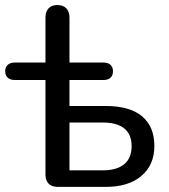

<svg xmlns="http://www.w3.org/2000/svg" viewBox="-22 -732 663 752"><path d="M156.1 -48.2V-418.6H36.4Q18.3 -418.6 8.3 -427.6Q-1.7 -436.7 -1.7 -452.8Q-1.7 -469 8.3 -478.1Q18.3 -487.1 36.4 -487.1H156.1V-663.3Q156.1 -686.5 168.2 -699.4Q180.3 -712.3 202.8 -712.3Q225.3 -712.3 237.7 -699.4Q250.1 -686.5 250.1 -663.3V-487.1H383Q401.1 -487.1 410.8 -478.1Q420.5 -469 420.5 -452.8Q420.5 -436.7 410.8 -427.6Q401.1 -418.6 383 -418.6H250.1V-316.9H391.8Q485.8 -316.9 534.2 -276.7Q582.6 -236.4 582.6 -160Q582.6 -86.1 532 -43.1Q481.4 0 391.8 0H204.3Q181 0 168.6 -12.5Q156.1 -24.9 156.1 -48.2ZM493.5 -159.4Q493.5 -206.4 464.4 -229.2Q435.4 -252.1 380.7 -252.1H250.1V-64.8H380.7Q434.7 -64.8 464.1 -88.6Q493.5 -112.4 493.5 -159.4Z"/></svg>

Font: SN Pro Thin
Style: Regular
Weight: 200
Designer: Tobias Whetton
Foundry: Supernotes
Version: Version 1.003;Glyphs 3.3 (3324)